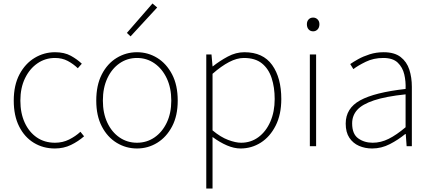

<svg xmlns="http://www.w3.org/2000/svg" viewBox="-20 -840 2476 1103"><path d="M295 13Q228 13 174.5 -19.5Q121 -52 90 -113.5Q59 -175 59 -262Q59 -351 92 -413Q125 -475 179 -507.5Q233 -540 296 -540Q350 -540 387 -519.5Q424 -499 450 -474L427 -448Q401 -473 369 -490Q337 -507 296 -507Q240 -507 195 -476Q150 -445 123.5 -390Q97 -335 97 -262Q97 -190 122 -135.5Q147 -81 191.5 -50.5Q236 -20 296 -20Q340 -20 377 -38.5Q414 -57 442 -83L463 -57Q430 -28 388 -7.5Q346 13 295 13Z M767 13Q704 13 650.5 -19.5Q597 -52 565 -113.5Q533 -175 533 -262Q533 -351 565 -413Q597 -475 650.5 -507.5Q704 -540 767 -540Q830 -540 883 -507.5Q936 -475 968.5 -413Q1001 -351 1001 -262Q1001 -175 968.5 -113.5Q936 -52 883 -19.5Q830 13 767 13ZM767 -20Q823 -20 867.5 -50.5Q912 -81 938 -135.5Q964 -190 964 -262Q964 -335 938 -390Q912 -445 867.5 -476Q823 -507 767 -507Q711 -507 666.5 -476Q622 -445 596.5 -390Q571 -335 571 -262Q571 -190 596.5 -135.5Q622 -81 666.5 -50.5Q711 -20 767 -20ZM730 -631 709 -651 856 -820 883 -797Z M1165 243V-527H1195L1201 -459H1203Q1242 -490 1288.5 -515Q1335 -540 1384 -540Q1491 -540 1543.5 -466.5Q1596 -393 1596 -271Q1596 -182 1563.5 -118Q1531 -54 1478 -20.5Q1425 13 1362 13Q1325 13 1284 -4.5Q1243 -22 1201 -53V46V243ZM1365 -20Q1421 -20 1464.5 -52Q1508 -84 1533 -141Q1558 -198 1558 -271Q1558 -338 1540.5 -391.5Q1523 -445 1484.5 -476Q1446 -507 1381 -507Q1341 -507 1296 -483.5Q1251 -460 1201 -416V-91Q1248 -52 1291 -36Q1334 -20 1365 -20Z M1760 0V-527H1796V0ZM1779 -660Q1763 -660 1753 -671Q1743 -682 1743 -701Q1743 -718 1753 -728.5Q1763 -739 1779 -739Q1794 -739 1804.5 -728.5Q1815 -718 1815 -701Q1815 -682 1804.5 -671Q1794 -660 1779 -660Z M2118 13Q2077 13 2042.5 -2Q2008 -17 1987 -48.5Q1966 -80 1966 -130Q1966 -218 2049 -263.5Q2132 -309 2310 -329Q2312 -372 2302.5 -412.5Q2293 -453 2265 -480Q2237 -507 2182 -507Q2126 -507 2081 -485Q2036 -463 2010 -443L1992 -472Q2009 -484 2037.5 -500Q2066 -516 2103.5 -528Q2141 -540 2184 -540Q2246 -540 2281.5 -512.5Q2317 -485 2331.5 -440Q2346 -395 2346 -341V0H2316L2311 -70H2308Q2268 -37 2219.5 -12Q2171 13 2118 13ZM2121 -20Q2168 -20 2213 -42.5Q2258 -65 2310 -109V-298Q2196 -286 2128.5 -263.5Q2061 -241 2032 -208.5Q2003 -176 2003 -131Q2003 -70 2038 -45Q2073 -20 2121 -20Z"/></svg>

Font: Source Han Sans SC ExtraLight
Style: Regular
Weight: 250
Designer: Ryoko NISHIZUKA 西塚涼子 (kana, bopomofo & ideographs); Paul D. Hunt (Latin, Greek & Cyrillic); Sandoll Communications 산돌커뮤니
Foundry: Adobe
Version: Version 2.004;hotconv 1.0.118;makeotfexe 2.5.65603